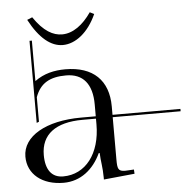

<svg xmlns="http://www.w3.org/2000/svg" viewBox="-51 -751 807 811"><g transform="rotate(-5 352.5 -345.5)"><path d="M346 -250V-226C346 -101.8 282.4 -19 187 -19C138.9 -19 113 -53 113 -116C113 -203.1 174.6 -250 289 -250ZM417 -250H705V-260H417V-296C417 -406 353 -469 235 -469C187.8 -469 144.2 -459.2 105 -430.4V-602H95V-254L105 -258V-362C126 -420 167 -443 236 -443C308 -443 346 -397 346 -310V-260H284C134.6 -260 35 -202.4 35 -116C35 -41.6 95.8 8 187 8C259 8 314 -37 345 -104H349C350 -69 357 -44 357 1V9L488 -4L487 -22L470 -21C462 -21 456 -20 450 -20C420 -20 417 -31 417 -71ZM93 -691C136 -610 184 -572 234 -572C288 -572 343 -615 377 -691L359 -700C324 -649 281 -617 235 -617C197 -617 157 -638 115 -700Z"/></g></svg>

Font: FoglihtenNo04
Style: Regular
Weight: 500
Designer: gluk (gluksza@wp.pl)
Foundry: gluk (gluksza@wp.pl)
Version: Version 0.70